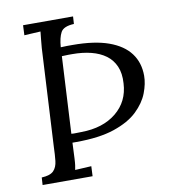

<svg xmlns="http://www.w3.org/2000/svg" viewBox="-80 -768 736 836"><g transform="rotate(-10 288.5 -350.0)"><path d="M41 0 43 -33Q81 -35 96 -50.5Q111 -66 114 -93.5Q117 -121 118 -156L141 -588Q143 -608 144.5 -626.5Q146 -645 148 -660Q130 -659 112 -658Q94 -657 76 -656L78 -700H299L297 -667Q251 -665 238.5 -642Q226 -619 223 -577Q237 -578 250 -578Q263 -578 275 -578Q372 -578 434.5 -555.5Q497 -533 528 -491.5Q559 -450 559 -392Q559 -357 543.5 -316.5Q528 -276 490.5 -240Q453 -204 386.5 -181.5Q320 -159 217 -159Q213 -159 209 -159Q205 -159 201 -159Q199 -113 198 -91.5Q197 -70 195.5 -60Q194 -50 192 -40Q210 -41 228 -42Q246 -43 264 -44L262 0ZM203 -198Q214 -197 224.5 -197.5Q235 -198 248 -198Q343 -199 402 -247Q461 -295 465 -375Q468 -419 454.5 -450Q441 -481 414.5 -500.5Q388 -520 350.5 -529.5Q313 -539 267 -539Q263 -539 250.5 -539Q238 -539 221 -538Z"/></g></svg>

Font: Lora Italic
Style: Italic
Weight: 400
Italic angle: -3°
Designer: Olga Karpushina, Alexei Vanyashin (Cyrillic)
Foundry: Cyreal
Version: Version 2.210; ttfautohint (v1.8.1.43-b0c9)